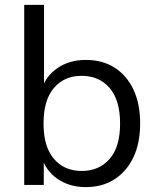

<svg xmlns="http://www.w3.org/2000/svg" viewBox="-20 -756 640 785"><path d="M331 9Q263 9 214 -25.5Q165 -60 148 -120H159V0H79V-736H160V-385H148Q165 -443 214 -477Q263 -511 331 -511Q399 -511 448.5 -479.5Q498 -448 525.5 -390Q553 -332 553 -251Q553 -170 525 -112Q497 -54 447.5 -22.5Q398 9 331 9ZM314 -57Q385 -57 428 -106Q471 -155 471 -251Q471 -347 428 -396.5Q385 -446 314 -446Q243 -446 200.5 -396.5Q158 -347 158 -251Q158 -156 200.5 -106.5Q243 -57 314 -57Z"/></svg>

Font: Mulish ExtraLight
Style: Regular
Weight: 400
Version: Version 3.603